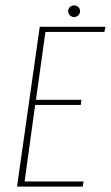

<svg xmlns="http://www.w3.org/2000/svg" viewBox="-20 -690 410 710"><path d="M43 0 127 -591H370L366 -572H148L113 -321H281L279 -302H110L71 -19H289L286 0ZM254 -627Q245 -627 238.5 -633.5Q232 -640 232 -649Q232 -658 238.5 -664Q245 -670 254 -670Q263 -670 269.5 -664Q276 -658 276 -649Q276 -640 269.5 -633.5Q263 -627 254 -627Z"/></svg>

Font: Alumni Sans Thin
Style: Italic
Weight: 100
Italic angle: -8°
Designer: Robert E. Leuschke
Foundry: Robert E. Leuschke
Version: Version 1.016